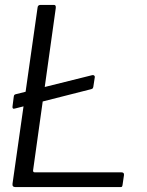

<svg xmlns="http://www.w3.org/2000/svg" viewBox="-20 -762 599 782"><path d="M360 -408Q359 -404 358 -402.5Q357 -401 352 -399L41 -320Q35 -318 32.5 -320.5Q30 -323 31 -329L36 -368Q37 -374 38.5 -375.5Q40 -377 43 -378L356 -456Q361 -457 364 -454Q367 -451 366 -447ZM133 -731Q134 -742 145 -742H200Q209 -742 207 -728L115 -70Q113 -60 122 -60H475Q486 -60 485 -49L479 -8Q478 -3 476.5 -1.5Q475 0 470 0H43Q29 0 31 -14L133 -731Z"/></svg>

Font: Libre Franklin Thin Light
Style: Italic
Weight: 300
Italic angle: -8°
Version: Version 3.000